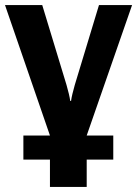

<svg xmlns="http://www.w3.org/2000/svg" viewBox="-30 -535 542 758"><path d="M62.3 95.2V0H167.2L-10.3 -515.1H136.7L232.7 -199.2Q238 -180.7 241.8 -164.7Q245.6 -148.7 247.3 -136.5H250.5Q252.2 -148.7 255.9 -164.3Q259.5 -179.9 265.1 -199.2L360.8 -515.1H491.5L312.3 0H417.2V95.2H312.3V203.1H167.2V95.2Z"/></svg>

Font: RobotoFlex
Style: Regular
Weight: 400
Designer: Berlow after Robertson
Foundry: Google
Version: Version 2.136